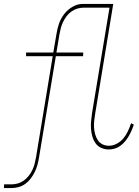

<svg xmlns="http://www.w3.org/2000/svg" viewBox="-92 -755 712 980"><path d="M326 -725V-726L327 -730ZM-72 205 -71 186H-34Q-18 186 -1.5 181.5Q15 177 29.5 166.5Q44 156 55 142Q66 128 73.5 112Q81 96 85 80Q89 64 92 47L177 -468H41V-487H180L196 -580Q200 -607 208.5 -632.5Q217 -658 234 -681Q251 -704 276 -719Q301 -734 327 -735H486L394 -176Q391 -158 389 -140Q387 -122 388 -104.5Q389 -87 393.5 -70.5Q398 -54 407 -40Q416 -26 431 -18.5Q446 -11 464 -11Q484 -11 504 -21.5Q524 -32 538 -49Q552 -66 561 -85.5Q570 -105 577 -126L591 -119Q586 -103 579.5 -88.5Q573 -74 565 -60Q557 -46 546.5 -33.5Q536 -21 522.5 -11Q509 -1 493.5 3.5Q478 8 463 8Q443 8 425 0Q407 -8 396 -23.5Q385 -39 379.5 -58Q374 -77 372.5 -97Q371 -117 373 -137.5Q375 -158 378 -179L467 -716H337Q320 -716 304 -711.5Q288 -707 273 -696.5Q258 -686 247.5 -672Q237 -658 229.5 -642Q222 -626 218 -610Q214 -594 211 -577L196 -487H333L332 -468H193L107 50Q104 69 99 87Q94 105 85.5 122.5Q77 140 65 156Q53 172 37 183.5Q21 195 2.5 200Q-16 205 -35 205ZM327 -734V-735ZM327 -734ZM327 -733V-734ZM327 -732V-733ZM327 -730V-732Z"/></svg>

Font: Iosevka Curly Slab ThEx
Style: Italic
Weight: 100
Width: 7
Italic angle: -9°
Monospace: yes
Designer: Belleve Invis
Foundry: Belleve Invis
Version: Version 11.1.0; ttfautohint (v1.8.3)